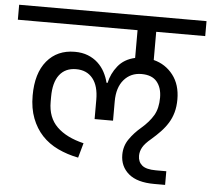

<svg xmlns="http://www.w3.org/2000/svg" viewBox="-73 -756 971 882"><g transform="rotate(5 412.0 -315.0)"><path d="M670 68Q591 68 551.5 34.5Q512 1 512 -53Q512 -93 534 -125Q556 -157 588 -184Q624 -215 643 -247.5Q662 -280 662 -329Q662 -375 639 -402.5Q616 -430 568 -430Q518 -430 487 -394Q456 -358 456 -294V-205H371V-294Q371 -358 343.5 -392Q316 -426 267 -426Q217 -426 190 -391Q163 -356 163 -289V-266Q163 -194 206.5 -151.5Q250 -109 330 -90L311 -22Q260 -32 217 -52.5Q174 -73 143.5 -105.5Q113 -138 95.5 -183.5Q78 -229 78 -288Q78 -391 125.5 -448Q173 -505 254 -505Q288 -505 314.5 -494.5Q341 -484 360.5 -466Q380 -448 392.5 -424.5Q405 -401 411 -376H416Q425 -419 453.5 -454.5Q482 -490 532 -501V-629H-20V-698H844V-629H618V-499Q673 -485 707.5 -440.5Q742 -396 742 -328Q742 -295 734.5 -268Q727 -241 713 -218.5Q699 -196 680 -176Q661 -156 639 -137Q610 -113 599.5 -94Q589 -75 589 -55Q589 -27 608 -11Q627 5 672 5H720V68Z"/></g></svg>

Font: IBM Plex Sans Devanagari Text
Style: Regular
Weight: 450
Designer: Mike Abbink, Paul van der Laan, Pieter van Rosmalen, Erin McLaughlin
Foundry: Bold Monday
Version: Version 1.1